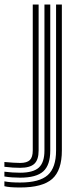

<svg xmlns="http://www.w3.org/2000/svg" viewBox="-100 -620 340 851"><path d="M-10.8 211Q-35 211 -52.4 209.6Q-69.8 208.2 -80.5 205.2V183.8Q-66.5 186.5 -49.5 187.8Q-32.5 189 -10.8 189Q74.8 189 111.6 156.1Q148.5 123.2 148.5 47V-600H174.2V47Q174.2 135 131.4 173Q88.5 211 -10.8 211ZM-10.8 167.5Q-29 167.5 -46.5 166.2Q-64 165 -80.5 162.2V141Q-62.2 143.2 -45.2 144.4Q-28.2 145.5 -10.8 145.5Q47.2 145.5 72.1 122.8Q97 100 97 47V-600H122.8V47Q122.8 111.5 91.9 139.5Q61 167.5 -10.8 167.5ZM-10.8 123.8Q-26.2 123.8 -43 122.8Q-59.8 121.8 -80.5 119.2V98Q-57.8 100 -40.9 101.1Q-24 102.2 -10.8 102.2Q19.5 102.2 32.4 89.4Q45.2 76.5 45.2 47V-600H71.2V47Q71.2 88.2 52.2 106Q33.2 123.8 -10.8 123.8Z"/></svg>

Font: Big Shoulders Inline Display Thin ExtraBold
Style: Regular
Weight: 800
Version: Version 2.002